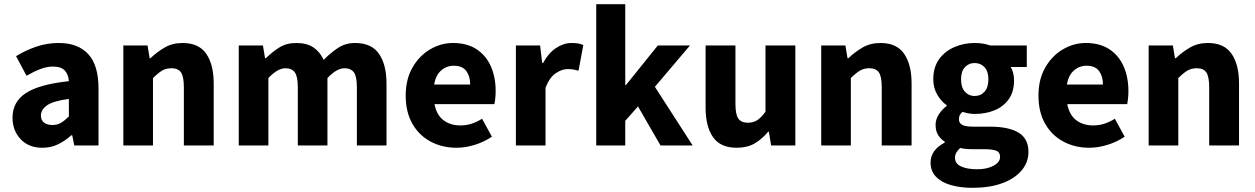

<svg xmlns="http://www.w3.org/2000/svg" viewBox="-20 -697 6015 920"><path d="M183 11Q117 11 78.5 -30.5Q40 -72 40 -133Q40 -209 104 -251Q168 -293 310 -308Q308 -340 290.5 -359Q273 -378 234 -378Q204 -378 173 -366Q142 -354 107 -334L57 -428Q103 -456 154 -473.5Q205 -491 262 -491Q354 -491 403 -437.5Q452 -384 452 -274V0H336L326 -49H322Q292 -22 258 -5.5Q224 11 183 11ZM231 -98Q255 -98 273 -109Q291 -120 310 -139V-223Q234 -213 205 -192Q176 -171 176 -144Q176 -121 191 -109.5Q206 -98 231 -98Z M571 0V-479H687L697 -418H701Q731 -447 768.5 -469Q806 -491 855 -491Q933 -491 968.5 -439Q1004 -387 1004 -297V0H861V-279Q861 -331 847 -350.5Q833 -370 802 -370Q775 -370 755.5 -358Q736 -346 713 -323V0Z M1124 0V-479H1240L1250 -418H1254Q1283 -447 1317.5 -469Q1352 -491 1399 -491Q1450 -491 1481.5 -470Q1513 -449 1531 -410Q1563 -443 1599 -467Q1635 -491 1682 -491Q1760 -491 1796 -439Q1832 -387 1832 -297V0H1690V-279Q1690 -331 1675.5 -350.5Q1661 -370 1631 -370Q1593 -370 1549 -323V0H1407V-279Q1407 -331 1392.5 -350.5Q1378 -370 1348 -370Q1310 -370 1266 -323V0Z M2167 11Q2099 11 2043.5 -18.5Q1988 -48 1956 -104Q1924 -160 1924 -239Q1924 -317 1956.5 -373.5Q1989 -430 2041 -460.5Q2093 -491 2150 -491Q2219 -491 2264.5 -460.5Q2310 -430 2332.5 -378Q2355 -326 2355 -261Q2355 -242 2353 -224Q2351 -206 2349 -198H2062Q2072 -146 2105 -121Q2138 -96 2186 -96Q2214 -96 2239 -104Q2264 -112 2290 -128L2337 -42Q2300 -17 2255 -3Q2210 11 2167 11ZM2060 -292H2233Q2233 -331 2214.5 -356.5Q2196 -382 2154 -382Q2120 -382 2094 -359.5Q2068 -337 2060 -292Z M2452 0V-479H2568L2578 -395H2582Q2608 -443 2644.5 -467Q2681 -491 2718 -491Q2738 -491 2751.5 -488.5Q2765 -486 2775 -481L2752 -358Q2739 -362 2727 -364Q2715 -366 2700 -366Q2673 -366 2643.5 -346.5Q2614 -327 2594 -277V0Z M2837 0V-677H2976V-289H2979L3132 -479H3286L3118 -281L3299 0H3145L3037 -187L2976 -118V0Z M3510 11Q3432 11 3396.5 -40Q3361 -91 3361 -181V-479H3504V-200Q3504 -148 3518 -128.5Q3532 -109 3563 -109Q3590 -109 3609 -121.5Q3628 -134 3648 -162V-479H3791V0H3675L3664 -66H3661Q3631 -30 3595.5 -9.5Q3560 11 3510 11Z M3915 0V-479H4031L4041 -418H4045Q4075 -447 4112.5 -469Q4150 -491 4199 -491Q4277 -491 4312.5 -439Q4348 -387 4348 -297V0H4205V-279Q4205 -331 4191 -350.5Q4177 -370 4146 -370Q4119 -370 4099.5 -358Q4080 -346 4057 -323V0Z M4639 203Q4584 203 4538.5 190.5Q4493 178 4466 151Q4439 124 4439 82Q4439 22 4507 -14V-18Q4488 -30 4475.5 -49.5Q4463 -69 4463 -99Q4463 -125 4478.5 -149Q4494 -173 4516 -189V-193Q4491 -210 4471.5 -242.5Q4452 -275 4452 -317Q4452 -375 4480 -413.5Q4508 -452 4553.5 -471.5Q4599 -491 4650 -491Q4692 -491 4725 -479H4900V-376H4823Q4830 -365 4834.5 -348Q4839 -331 4839 -312Q4839 -257 4813.5 -221.5Q4788 -186 4745.5 -168.5Q4703 -151 4650 -151Q4637 -151 4622.5 -153.5Q4608 -156 4592 -161Q4583 -153 4579 -145.5Q4575 -138 4575 -125Q4575 -107 4591 -98.5Q4607 -90 4647 -90H4725Q4813 -90 4860.5 -61.5Q4908 -33 4908 31Q4908 81 4875 120Q4842 159 4782 181Q4722 203 4639 203ZM4650 -237Q4679 -237 4697.5 -257.5Q4716 -278 4716 -317Q4716 -355 4697.5 -375Q4679 -395 4650 -395Q4622 -395 4603.5 -375Q4585 -355 4585 -317Q4585 -278 4603.5 -257.5Q4622 -237 4650 -237ZM4662 114Q4710 114 4741 97Q4772 80 4772 55Q4772 32 4753 25Q4734 18 4698 18H4649Q4624 18 4608.5 16.5Q4593 15 4581 12Q4556 34 4556 59Q4556 87 4585 100.5Q4614 114 4662 114Z M5199 11Q5131 11 5075.5 -18.5Q5020 -48 4988 -104Q4956 -160 4956 -239Q4956 -317 4988.5 -373.5Q5021 -430 5073 -460.5Q5125 -491 5182 -491Q5251 -491 5296.5 -460.5Q5342 -430 5364.5 -378Q5387 -326 5387 -261Q5387 -242 5385 -224Q5383 -206 5381 -198H5094Q5104 -146 5137 -121Q5170 -96 5218 -96Q5246 -96 5271 -104Q5296 -112 5322 -128L5369 -42Q5332 -17 5287 -3Q5242 11 5199 11ZM5092 -292H5265Q5265 -331 5246.5 -356.5Q5228 -382 5186 -382Q5152 -382 5126 -359.5Q5100 -337 5092 -292Z M5484 0V-479H5600L5610 -418H5614Q5644 -447 5681.5 -469Q5719 -491 5768 -491Q5846 -491 5881.5 -439Q5917 -387 5917 -297V0H5774V-279Q5774 -331 5760 -350.5Q5746 -370 5715 -370Q5688 -370 5668.5 -358Q5649 -346 5626 -323V0Z"/></svg>

Font: Narnoor ExtraBold
Style: Regular
Weight: 800
Designer: S. Sridhar Murthy
Foundry: SIL International
Version: Version 3.000